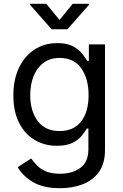

<svg xmlns="http://www.w3.org/2000/svg" viewBox="-20 -781 653 1017"><path d="M298.3 215.8Q207.5 215.8 153.3 182.6Q99.1 149.4 73.7 104.5L145 58.6Q156.7 74.2 174.1 93.3Q191.4 112.3 220.9 125.7Q250.5 139.2 298.3 139.2Q363.8 139.2 406 107.9Q448.2 76.7 448.2 9.3V-100.1H439.9Q430.7 -84.5 413.8 -63Q397 -41.5 365.5 -25.1Q334 -8.8 281.2 -8.8Q215.8 -8.8 163.6 -39.8Q111.3 -70.8 81.1 -130.4Q50.8 -189.9 50.8 -275.4Q50.8 -359.9 80.6 -422.1Q110.4 -484.4 162.8 -518.6Q215.3 -552.7 283.2 -552.7Q335.9 -552.7 367.4 -535.4Q398.9 -518.1 416 -495.6Q433.1 -473.1 442.4 -458.5H450.7V-545.9H536.1V14.2Q536.1 84.5 504.4 129.2Q472.7 173.8 418.7 194.8Q364.7 215.8 298.3 215.8ZM295.9 -86.9Q370.1 -86.9 409.7 -137.5Q449.2 -188 449.2 -277.3Q449.2 -364.3 410.4 -419.2Q371.6 -474.1 295.9 -474.1Q244.1 -474.1 209.5 -447.5Q174.8 -420.9 157.5 -376.5Q140.1 -332 140.1 -277.3Q140.1 -193.4 179.7 -140.1Q219.2 -86.9 295.9 -86.9ZM225.1 -760.7 295.4 -675.3 364.7 -760.7H452.1V-756.3L336.9 -626H253.4L138.7 -756.3V-760.7Z"/></svg>

Font: Inter-Regular
Style: Regular
Weight: 400
Designer: Rasmus Andersson
Foundry: rsms
Version: Version 4.000;git-a52131595